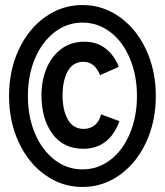

<svg xmlns="http://www.w3.org/2000/svg" viewBox="-20 -732 656 764"><path d="M16 -350Q16 -451 54.5 -534Q93 -617 160 -664.5Q227 -712 308 -712Q389 -712 456 -664.5Q523 -617 561.5 -534Q600 -451 600 -350Q600 -249 561.5 -166Q523 -83 456 -35.5Q389 12 308 12Q227 12 160 -35.5Q93 -83 54.5 -166Q16 -249 16 -350ZM525 -350Q525 -432 497 -499Q469 -566 419.5 -604Q370 -642 308 -642Q246 -642 196.5 -603.5Q147 -565 119 -498.5Q91 -432 91 -350Q91 -268 119 -201.5Q147 -135 196.5 -96.5Q246 -58 308 -58Q370 -58 419.5 -96Q469 -134 497 -201Q525 -268 525 -350ZM145 -353Q145 -411 165 -459.5Q185 -508 223.5 -537Q262 -566 316 -566Q365 -566 399.5 -539.5Q434 -513 453 -466L378 -433Q357 -486 312 -486Q270 -486 249.5 -448.5Q229 -411 229 -353Q229 -292 250.5 -255.5Q272 -219 313 -219Q338 -219 356.5 -233.5Q375 -248 382 -277L455 -250Q436 -196 399.5 -168Q363 -140 312 -140Q232 -140 188.5 -199.5Q145 -259 145 -353Z"/></svg>

Font: Overpass Mono Light
Style: Bold
Weight: 600
Monospace: yes
Designer: Delve Withrington, Dave Bailey
Foundry: Delve Fonts
Version: Version 1.000;DELV;Overpass